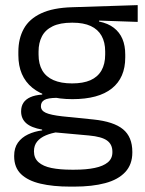

<svg xmlns="http://www.w3.org/2000/svg" viewBox="-20 -524 552 732"><path d="M256 -146Q156.5 -146 103.2 -189.5Q50 -233 50 -314V-326.5Q50 -377 70.8 -414.5Q91.5 -452 137 -473.2Q182.5 -494.5 256 -496.5L505 -504.5V-440.5L358 -445.5L357.5 -442Q392 -435 414 -418Q436 -401 446.8 -375.5Q457.5 -350 457.5 -316V-305Q457.5 -227.5 406.5 -186.8Q355.5 -146 256 -146ZM252.5 123H264Q309 123 341.2 116.2Q373.5 109.5 391 95Q408.5 80.5 408.5 56.5V54.5Q408.5 26.5 388.2 11.8Q368 -3 319 -7.5L181 -20L204 -21Q176 -17 154.8 -8Q133.5 1 121.5 15.8Q109.5 30.5 109.5 52.5V53.5Q109.5 79 127 94.5Q144.5 110 176.5 116.5Q208.5 123 252.5 123ZM248 187.5Q182 187.5 134.2 176.2Q86.5 165 60.2 139.8Q34 114.5 34 72V70Q34 40 48.2 20Q62.5 0 86.8 -11.5Q111 -23 141 -27L140.5 -30Q99.5 -37 80 -54.2Q60.5 -71.5 60.5 -99V-99.5Q60.5 -118.5 69.2 -132Q78 -145.5 95.8 -153.5Q113.5 -161.5 141 -163.5V-173.5L234 -150L196 -151Q162 -150.5 149 -142.8Q136 -135 136 -119.5V-119Q136 -102.5 154.5 -94Q173 -85.5 217.5 -80.5L336 -68.5Q413.5 -60.5 449 -31.2Q484.5 -2 484.5 55V57.5Q484.5 103 457.5 132Q430.5 161 381 174.2Q331.5 187.5 262.5 187.5ZM255 -206Q297 -206 324.8 -218.2Q352.5 -230.5 366.8 -255.2Q381 -280 381 -316V-328Q381 -363 367.2 -387.5Q353.5 -412 326 -424.8Q298.5 -437.5 257 -437.5H254Q209 -437.5 180.8 -423.8Q152.5 -410 139.8 -385.2Q127 -360.5 127 -327.5V-316Q127 -280 141.2 -255.5Q155.5 -231 184 -218.5Q212.5 -206 255 -206Z"/></svg>

Font: Anek Telugu
Style: Regular
Weight: 400
Designer: Omkar Bhoir (Telugu), Yesha Goshar (Latin)
Foundry: Ek Type
Version: Version 1.003